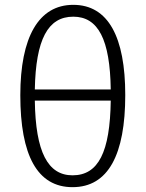

<svg xmlns="http://www.w3.org/2000/svg" viewBox="-20 -763 602 794"><path d="M283 -743C140 -743 64 -610 64 -369C64 -121 134 11 280 11C428 11 498 -124 498 -370C498 -609 428 -743 283 -743ZM283 -694C386 -694 435 -600 438 -393H124C128 -600 178 -694 283 -694ZM280 -38C178 -38 127 -134 124 -347H438C435 -134 387 -38 280 -38Z"/></svg>

Font: FiraGO Light
Style: Regular
Weight: 300
Designer: bBox Type
Foundry: bBox Type GmbH
Version: Version 1.001;PS 001.001;hotconv 1.0.88;makeotf.lib2.5.64775